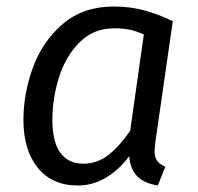

<svg xmlns="http://www.w3.org/2000/svg" viewBox="-20 -558 607 590"><path d="M511 -493 457 -119Q455 -99 455 -94Q455 -76 462.5 -64.5Q470 -53 488 -46L465 12Q425 6 403 -15Q381 -36 377 -78Q346 -36 305.5 -12Q265 12 219 12Q140 12 96 -42.5Q52 -97 52 -190Q52 -270 81 -350Q110 -430 172.5 -484Q235 -538 330 -538Q379 -538 422 -526.5Q465 -515 511 -493ZM141 -190Q141 -122 165.5 -88.5Q190 -55 236 -55Q278 -55 312 -81Q346 -107 380 -156L422 -452Q400 -462 379.5 -466.5Q359 -471 332 -471Q267 -471 224 -427.5Q181 -384 161 -319.5Q141 -255 141 -190Z"/></svg>

Font: FiraGO Book
Style: Italic
Weight: 350
Italic angle: -8°
Designer: bBox Type GmbH
Foundry: bBox Type GmbH
Version: Version 1.001